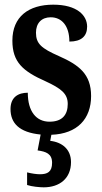

<svg xmlns="http://www.w3.org/2000/svg" viewBox="-20 -567 435 822"><path d="M167 235C235 235 284 197 284 127C284 73 247 42 195 36L200 10C311 6 370 -58 370 -156C370 -250 318 -289 232 -327C157 -360 134 -380 134 -427C134 -468 158 -493 197 -493C244 -493 277 -457 277 -389C328 -389 353 -412 353 -453C353 -501 310 -547 208 -547C103 -547 33 -496 33 -393C33 -301 78 -262 175 -219C242 -188 270 -166 270 -122C270 -76 247 -46 192 -46C135 -46 99 -90 99 -170C59 -170 25 -152 25 -100C25 -40 62 0 154 9L141 77C177 82 203 91 203 130C203 169 183 179 151 179C136 179 116 176 96 171V225C116 232 151 235 167 235Z"/></svg>

Font: Noto Serif Sinhala ExtraCondensed
Style: Bold
Weight: 700
Width: 2
Designer: Jelle Bosma - Monotype Design Team
Foundry: Monotype Imaging Inc.
Version: Version 2.007